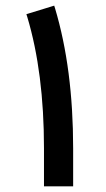

<svg xmlns="http://www.w3.org/2000/svg" viewBox="-20 -660 373 678"><path d="M228.5 -2H238.3V-11.7V-136.2C238.3 -324.2 216.8 -488.8 174.3 -630.9L171.4 -640.1L162.1 -637.2L82.5 -612.8L73.2 -609.9L76.2 -600.6C115.7 -468.8 135.3 -314 135.3 -136.7V-11.7V-2H145Z"/></svg>

Font: Shabnam FD Medium
Style: Regular
Weight: 500
Foundry: DejaVu fonts team - Redesigned by Saber Rastikerdar - Based on Vazir font
Version: Version 5.00;October 20, 2019;FontCreator 12.0.0.2547 64-bit